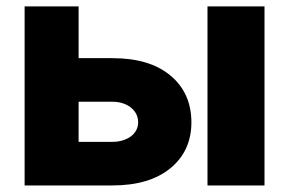

<svg xmlns="http://www.w3.org/2000/svg" viewBox="-20 -565 881 585"><path d="M55 -545.5H219.5V-387.8H322.4Q435.7 -387.8 498.9 -335.2Q562.9 -282.3 563.2 -192.1Q562.9 -104.4 498.9 -52.2Q435 0 322.4 0H55ZM612.2 -545.5H785.9V0H612.2ZM322.4 -132.8Q339.5 -132.8 353.9 -137.3Q368.3 -141.7 378.7 -149.5Q389.2 -157.3 395.1 -168.3Q400.9 -179.3 400.9 -192.5Q400.9 -206.3 395.1 -217.7Q389.2 -229 378.7 -237.4Q368.3 -245.7 353.9 -250.4Q339.5 -255 322.4 -255H219.5V-132.8Z"/></svg>

Font: Inter P Extra Bold
Style: Regular
Weight: 800
Designer: Rasmus Andersson
Foundry: rsms
Version: Version 3.018;git-588b23468